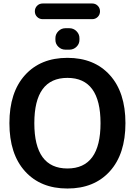

<svg xmlns="http://www.w3.org/2000/svg" viewBox="-20 -1072 774 1102"><path d="M557 -365Q557 -625 367 -625Q177 -625 177 -365Q177 -105 367 -105Q557 -105 557 -365ZM610.5 -89Q521 10 367 10Q213 10 123.5 -89Q34 -188 34 -365Q34 -542 123.5 -641Q213 -740 367 -740Q521 -740 610.5 -641Q700 -542 700 -365Q700 -188 610.5 -89ZM355 -910H379Q402 -910 419 -893Q436 -876 436 -853V-843Q436 -820 419 -803.5Q402 -787 379 -787H355Q332 -787 315 -803.5Q298 -820 298 -843V-853Q298 -876 315 -893Q332 -910 355 -910ZM509 -962H225Q206 -962 193 -975Q180 -988 180 -1007Q180 -1026 193 -1039Q206 -1052 225 -1052H509Q528 -1052 541 -1039Q554 -1026 554 -1007Q554 -988 541 -975Q528 -962 509 -962Z"/></svg>

Font: Rounded Mplus 1c Bold
Style: Bold
Weight: 700
Version: Version 1.059.20150529